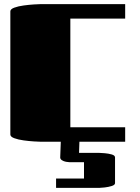

<svg xmlns="http://www.w3.org/2000/svg" viewBox="-20 -685 676 928"><path d="M585 -70V0H175Q166 0 143 -1.5Q120 -3 94 -6.5Q68 -10 49 -17Q30 -24 30 -35V-630Q30 -641 49 -648Q68 -655 94 -658.5Q120 -662 143 -663.5Q166 -665 175 -665H585V-595H320V-70ZM275 -33H365L362 54H461Q468 54 486 55.5Q504 57 520 61.5Q536 66 536 76V200Q536 209 520 214Q504 219 486 221Q468 223 461 223H251V178H386V99H316Q310 99 299 97Q288 95 279.5 89.5Q271 84 271 76Z"/></svg>

Font: Gajraj One
Style: Regular
Weight: 400
Designer: Saurabh Sharma
Foundry: Saurabh Sharma
Version: Version 1.000